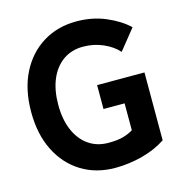

<svg xmlns="http://www.w3.org/2000/svg" viewBox="-108 -817 882 932"><g transform="rotate(-15 332.5 -351.0)"><path d="M358 17Q263 17 189.5 -28Q116 -73 74.5 -155.5Q33 -238 33 -350Q33 -463 74.5 -545.5Q116 -628 189.5 -673.5Q263 -719 358 -719Q438 -719 505 -690.5Q572 -662 615 -621L533 -519Q505 -551 458 -571.5Q411 -592 358 -592Q299 -592 256.5 -561.5Q214 -531 191.5 -477Q169 -423 169 -350Q169 -278 191.5 -224Q214 -170 256.5 -139.5Q299 -109 358 -109Q404 -109 433 -117.5Q462 -126 482 -139V-274H376V-394H614V-53Q563 -19 495.5 -1Q428 17 358 17Z"/></g></svg>

Font: Zen Kaku Gothic Antique Black
Style: Regular
Weight: 900
Designer: Yoshimichi Ohira
Foundry: Positype
Version: Version 1.001